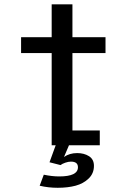

<svg xmlns="http://www.w3.org/2000/svg" viewBox="-20 -672 610 888"><path d="M237.5 0H219V-426.5H77.5V-500H219V-652H315V-500H468V-426.5H315V-68.5H441.5V0H299L276 54Q301.5 36 337 36Q369 36 391.8 50.5Q414.5 65 414.5 95Q414.5 130 390.2 153.5Q366 177 329.8 186.8Q293.5 196.5 247 196.5Q203.5 196.5 163.5 187L182.5 136Q221 144 254 144Q340.5 144 340.5 101.5Q340.5 75.5 308 75.5Q296 75.5 281.8 80.5Q267.5 85.5 260 91.5L209 78.5Z"/></svg>

Font: League Mono Narrow
Style: Regular
Weight: 400
Width: 3
Designer: Tyler Finck
Foundry: The League of Moveable Type / Tyler Finck
Version: Version 2.210